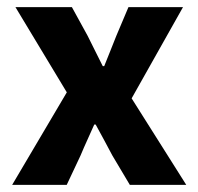

<svg xmlns="http://www.w3.org/2000/svg" viewBox="-20 -516 554 536"><path d="M14 0 166.5 -258.2 23.1 -496.1H180.7L224.7 -415.9Q235.1 -395.3 245.7 -373.7Q256.3 -352.1 266.9 -331.3H270.9Q279.1 -352.1 287.9 -373.7Q296.7 -395.3 304.7 -415.9L338.6 -496.1H490.9L347.5 -241.4L499.9 0H342.4L293.6 -82Q282.2 -103.3 270.5 -125.3Q258.8 -147.3 247.1 -168.3H243.1Q233.9 -147.3 224 -125.7Q214.1 -104.1 204.9 -82L166.3 0Z"/></svg>

Font: Source Sans 3 Variable
Style: Regular
Weight: 200
Designer: Paul D. Hunt
Foundry: Adobe Systems Incorporated
Version: Version 3.026